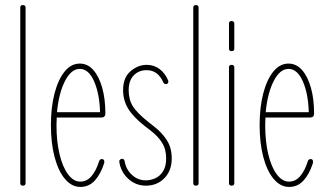

<svg xmlns="http://www.w3.org/2000/svg" viewBox="-20 -733 1290 758"><path d="M70 0Q60 0 60 -10V-703Q60 -713 70 -713Q81 -713 81 -703V-10Q81 0 70 0Z M297 5Q263 5 236.5 -26.5Q210 -58 195.5 -113Q181 -168 181 -239Q181 -310 195.5 -365Q210 -420 235.5 -451Q261 -482 295 -482Q326 -482 348.5 -456.5Q371 -431 383.5 -386.5Q396 -342 396 -285Q396 -269 380 -269H204Q203 -254 203 -239Q203 -175 215 -124.5Q227 -74 248.5 -45Q270 -16 297 -16Q323 -16 341.5 -38Q360 -60 371 -96Q374 -105 382 -105Q389 -105 391 -99.5Q393 -94 391 -88Q377 -45 354 -20Q331 5 297 5ZM295 -461Q261 -461 236.5 -413Q212 -365 205 -290H375Q373 -363 351.5 -412Q330 -461 295 -461Z M556 0Q516 0 486.5 -27Q457 -54 451 -94Q450 -99 453.5 -102.5Q457 -106 462 -106Q470 -106 472 -97Q477 -65 500.5 -43Q524 -21 556 -21Q574 -21 592.5 -29Q611 -37 623.5 -56.5Q636 -76 636 -108Q636 -144 619.5 -170Q603 -196 574 -218L552 -235Q506 -271 486 -304Q466 -337 466 -377Q466 -427 495.5 -452Q525 -477 559 -477Q588 -477 610 -460.5Q632 -444 644 -415Q646 -411 643.5 -406Q641 -401 635 -401Q628 -401 625 -407Q604 -456 559 -456Q528 -456 508 -435.5Q488 -415 488 -377Q488 -340 504.5 -313.5Q521 -287 565 -252L589 -233Q620 -209 639 -179Q658 -149 658 -108Q658 -59 629 -29.5Q600 0 556 0Z M753 0Q743 0 743 -10V-703Q743 -713 753 -713Q764 -713 764 -703V-10Q764 0 753 0Z M894 -531Q884 -531 884 -541V-640Q884 -650 894 -650Q905 -650 905 -640V-541Q905 -531 894 -531ZM894 0Q884 0 884 -10V-467Q884 -477 894 -477Q905 -477 905 -467V-10Q905 0 894 0Z M1121 5Q1087 5 1060.5 -26.5Q1034 -58 1019.5 -113Q1005 -168 1005 -239Q1005 -310 1019.5 -365Q1034 -420 1059.5 -451Q1085 -482 1119 -482Q1150 -482 1172.5 -456.5Q1195 -431 1207.5 -386.5Q1220 -342 1220 -285Q1220 -269 1204 -269H1028Q1027 -254 1027 -239Q1027 -175 1039 -124.5Q1051 -74 1072.5 -45Q1094 -16 1121 -16Q1147 -16 1165.5 -38Q1184 -60 1195 -96Q1198 -105 1206 -105Q1213 -105 1215 -99.5Q1217 -94 1215 -88Q1201 -45 1178 -20Q1155 5 1121 5ZM1119 -461Q1085 -461 1060.5 -413Q1036 -365 1029 -290H1199Q1197 -363 1175.5 -412Q1154 -461 1119 -461Z"/></svg>

Font: Zen Loop
Style: Regular
Weight: 400
Designer: Yoshimichi Ohira
Foundry: A-1 Corp ZenFonts
Version: Version 1.000; ttfautohint (v1.8.3)